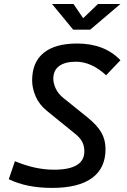

<svg xmlns="http://www.w3.org/2000/svg" viewBox="-20 -918 626 948"><path d="M237.3 9.8Q110.8 9.8 23.4 -33.2L53.7 -122.1Q153.8 -80.1 246.6 -80.1Q396.5 -80.1 396.5 -170.4Q396.5 -197.8 385.7 -218Q375 -238.3 350.6 -257.8L210.9 -371.1Q173.3 -401.9 156 -442.1Q138.7 -482.4 138.7 -521Q138.7 -610.8 195.6 -657Q252.4 -703.1 360.8 -703.1Q496.1 -703.1 574.7 -620.6L503.9 -546.4Q431.6 -613.3 355 -613.3Q301.3 -613.3 272.2 -592Q243.2 -570.8 243.2 -529.3Q243.2 -507.3 254.9 -481.4Q266.6 -455.6 292.5 -434.6L412.6 -337.9Q459 -300.3 480 -264.4Q501 -228.5 501 -181.6Q501 -87.4 434.1 -38.8Q367.2 9.8 237.3 9.8ZM341.3 -771.5 236.8 -898.4H342.8L390.6 -828.1L463.9 -898.4H574.7L425.3 -771.5Z"/></svg>

Font: Cascadia Code NF
Style: Italic
Weight: 400
Italic angle: -10°
Monospace: yes
Designer: Aaron Bell
Foundry: Saja Typeworks
Version: Version 2404.023; ttfautohint (v1.8.4)